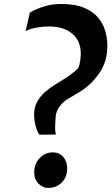

<svg xmlns="http://www.w3.org/2000/svg" viewBox="-20 -910 546 940"><path d="M172 -251.5Q164.5 -262.5 159 -278.2Q153.5 -294 150.2 -312.5Q147 -331 147 -350Q147 -385 162 -412Q177 -439 201 -460Q225 -481 252 -497Q290.5 -520 319.8 -540.5Q349 -561 362.5 -576.5Q366.5 -584 369 -594.2Q371.5 -604.5 373.2 -616.5Q375 -628.5 375.5 -640Q377 -684.5 358.5 -715.8Q340 -747 304.8 -763.8Q269.5 -780.5 219.5 -780.5Q190 -780.5 157.5 -774.5Q125 -768.5 105.5 -758L126 -847.5Q131.5 -852.5 152.8 -862.5Q174 -872.5 206.5 -881.5Q239 -890.5 278.5 -890.5Q347 -890.5 391.2 -872Q435.5 -853.5 460.5 -823.5Q485.5 -793.5 495.5 -757.5Q505.5 -721.5 505.5 -687Q505.5 -639.5 492.5 -603.5Q479.5 -567.5 458 -540.5Q436.5 -512 415 -493.2Q393.5 -474.5 370.2 -460Q347 -445.5 318.5 -429.5Q301 -420 286.5 -405.8Q272 -391.5 263 -374.5Q254 -357.5 252.5 -339Q251.5 -322 250.5 -305.2Q249.5 -288.5 250.2 -274.5Q251 -260.5 253.5 -251.5L179 -250.5ZM147.5 -67Q148 -109 174.8 -136.5Q201.5 -164 238 -164Q270.5 -164 289.8 -141.5Q309 -119 309 -86Q309 -43.5 282.8 -16.8Q256.5 10 215.5 10Q188.5 10 167.8 -12Q147 -34 147.5 -67Z"/></svg>

Font: Merriweather 36pt Black
Style: Italic
Weight: 900
Italic angle: -7.8°
Version: Version 2.101